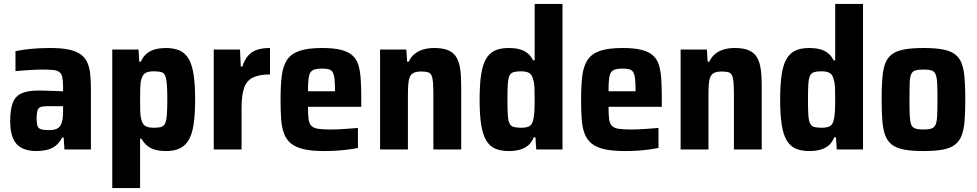

<svg xmlns="http://www.w3.org/2000/svg" viewBox="-20 -763 4986 980"><path d="M166 8Q121 8 91 -7.5Q61 -23 46.5 -57Q32 -91 32 -145Q32 -205 45.5 -239Q59 -273 91 -287Q123 -301 179 -301Q189 -301 203 -300.5Q217 -300 233.5 -299.5Q250 -299 267.5 -298.5Q285 -298 302 -297V-319Q302 -351 298 -369Q294 -387 282.5 -395.5Q271 -404 249 -406Q227 -408 192 -408Q172 -408 148.5 -406.5Q125 -405 102 -403.5Q79 -402 59 -400V-502Q98 -510 143 -514Q188 -518 236 -518Q291 -518 328.5 -510.5Q366 -503 389 -487.5Q412 -472 424 -447.5Q436 -423 440 -389Q444 -355 444 -311V0H309L305 -61H297Q283 -33 262.5 -18Q242 -3 217 2.5Q192 8 166 8ZM229 -99Q246 -99 257.5 -101.5Q269 -104 277.5 -110Q286 -116 291 -127Q297 -138 299.5 -155.5Q302 -173 302 -197V-221H222Q199 -221 187 -216.5Q175 -212 171 -198Q167 -184 167 -158Q167 -134 171 -121Q175 -108 189 -103.5Q203 -99 229 -99Z M553 197V-510H687L691 -448H699Q711 -476 730.5 -491Q750 -506 774.5 -512Q799 -518 826 -518Q867 -518 896 -505.5Q925 -493 942.5 -463.5Q960 -434 968 -383.5Q976 -333 976 -256Q976 -181 968.5 -130Q961 -79 943.5 -49Q926 -19 897.5 -5.5Q869 8 827 8Q798 8 774.5 2Q751 -4 733 -18Q715 -32 702 -55H695V197ZM764 -111Q787 -111 801 -114.5Q815 -118 822 -132Q829 -146 831.5 -175Q834 -204 834 -255Q834 -306 831.5 -335Q829 -364 822.5 -378Q816 -392 801.5 -395.5Q787 -399 764 -399Q737 -399 722.5 -390.5Q708 -382 702 -360Q697 -345 696 -320Q695 -295 695 -255Q695 -217 696 -192Q697 -167 701 -154Q707 -129 721.5 -120Q736 -111 764 -111Z M1071 0V-510H1205L1209 -423H1217Q1229 -460 1248 -480.5Q1267 -501 1294 -509.5Q1321 -518 1358 -518V-383Q1305 -383 1272.5 -368Q1240 -353 1226.5 -316Q1213 -279 1213 -211V0Z M1636 8Q1572 8 1530.5 -1.5Q1489 -11 1465 -31Q1441 -51 1429.5 -82Q1418 -113 1415 -156Q1412 -199 1412 -254Q1412 -325 1418 -375Q1424 -425 1444.5 -456.5Q1465 -488 1507.5 -503Q1550 -518 1624 -518Q1683 -518 1720.5 -508.5Q1758 -499 1779.5 -479.5Q1801 -460 1810 -429Q1819 -398 1821.5 -354.5Q1824 -311 1824 -254V-218H1552Q1552 -179 1555 -155.5Q1558 -132 1569.5 -120.5Q1581 -109 1604.5 -105.5Q1628 -102 1669 -102Q1687 -102 1709 -103Q1731 -104 1756.5 -106Q1782 -108 1807 -110V-8Q1788 -4 1759.5 0Q1731 4 1699 6Q1667 8 1636 8ZM1690 -281V-297Q1690 -336 1687.5 -359.5Q1685 -383 1678 -394.5Q1671 -406 1657.5 -409.5Q1644 -413 1623 -413Q1600 -413 1585.5 -408.5Q1571 -404 1564 -392.5Q1557 -381 1554.5 -357.5Q1552 -334 1552 -297H1706Z M1920 0V-510H2054L2058 -448H2066Q2078 -473 2096.5 -488Q2115 -503 2140.5 -510.5Q2166 -518 2197 -518Q2241 -518 2268.5 -506Q2296 -494 2310 -470Q2324 -446 2329 -410Q2334 -374 2334 -325V0H2192V-276Q2192 -319 2190 -343Q2188 -367 2182 -379Q2176 -391 2163.5 -394.5Q2151 -398 2129 -398Q2106 -398 2092 -391.5Q2078 -385 2071.5 -369.5Q2065 -354 2063.5 -328.5Q2062 -303 2062 -264V0Z M2578 8Q2536 8 2507.5 -4.5Q2479 -17 2461.5 -46.5Q2444 -76 2436 -126.5Q2428 -177 2428 -254Q2428 -329 2435.5 -380.5Q2443 -432 2460.5 -462Q2478 -492 2506 -505Q2534 -518 2577 -518Q2605 -518 2628.5 -512.5Q2652 -507 2670.5 -493Q2689 -479 2701 -455H2709V-743H2851V0H2717L2713 -62H2704Q2693 -34 2673.5 -19Q2654 -4 2629.5 2Q2605 8 2578 8ZM2640 -111Q2668 -111 2682 -119Q2696 -127 2701 -149Q2706 -166 2707.5 -192Q2709 -218 2709 -256Q2709 -291 2708 -315.5Q2707 -340 2702 -354Q2697 -380 2682.5 -389.5Q2668 -399 2640 -399Q2616 -399 2602 -395Q2588 -391 2581 -377.5Q2574 -364 2572 -335Q2570 -306 2570 -255Q2570 -204 2572 -175Q2574 -146 2581 -132.5Q2588 -119 2602 -115Q2616 -111 2640 -111Z M3170 8Q3106 8 3064.5 -1.5Q3023 -11 2999 -31Q2975 -51 2963.5 -82Q2952 -113 2949 -156Q2946 -199 2946 -254Q2946 -325 2952 -375Q2958 -425 2978.5 -456.5Q2999 -488 3041.5 -503Q3084 -518 3158 -518Q3217 -518 3254.5 -508.5Q3292 -499 3313.5 -479.5Q3335 -460 3344 -429Q3353 -398 3355.5 -354.5Q3358 -311 3358 -254V-218H3086Q3086 -179 3089 -155.5Q3092 -132 3103.5 -120.5Q3115 -109 3138.5 -105.5Q3162 -102 3203 -102Q3221 -102 3243 -103Q3265 -104 3290.5 -106Q3316 -108 3341 -110V-8Q3322 -4 3293.5 0Q3265 4 3233 6Q3201 8 3170 8ZM3224 -281V-297Q3224 -336 3221.5 -359.5Q3219 -383 3212 -394.5Q3205 -406 3191.5 -409.5Q3178 -413 3157 -413Q3134 -413 3119.5 -408.5Q3105 -404 3098 -392.5Q3091 -381 3088.5 -357.5Q3086 -334 3086 -297H3240Z M3454 0V-510H3588L3592 -448H3600Q3612 -473 3630.5 -488Q3649 -503 3674.5 -510.5Q3700 -518 3731 -518Q3775 -518 3802.5 -506Q3830 -494 3844 -470Q3858 -446 3863 -410Q3868 -374 3868 -325V0H3726V-276Q3726 -319 3724 -343Q3722 -367 3716 -379Q3710 -391 3697.5 -394.5Q3685 -398 3663 -398Q3640 -398 3626 -391.5Q3612 -385 3605.5 -369.5Q3599 -354 3597.5 -328.5Q3596 -303 3596 -264V0Z M4112 8Q4070 8 4041.5 -4.5Q4013 -17 3995.5 -46.5Q3978 -76 3970 -126.5Q3962 -177 3962 -254Q3962 -329 3969.5 -380.5Q3977 -432 3994.5 -462Q4012 -492 4040 -505Q4068 -518 4111 -518Q4139 -518 4162.5 -512.5Q4186 -507 4204.5 -493Q4223 -479 4235 -455H4243V-743H4385V0H4251L4247 -62H4238Q4227 -34 4207.5 -19Q4188 -4 4163.5 2Q4139 8 4112 8ZM4174 -111Q4202 -111 4216 -119Q4230 -127 4235 -149Q4240 -166 4241.5 -192Q4243 -218 4243 -256Q4243 -291 4242 -315.5Q4241 -340 4236 -354Q4231 -380 4216.5 -389.5Q4202 -399 4174 -399Q4150 -399 4136 -395Q4122 -391 4115 -377.5Q4108 -364 4106 -335Q4104 -306 4104 -255Q4104 -204 4106 -175Q4108 -146 4115 -132.5Q4122 -119 4136 -115Q4150 -111 4174 -111Z M4694 8Q4634 8 4594.5 0.5Q4555 -7 4532 -25Q4509 -43 4498 -73Q4487 -103 4483.5 -148Q4480 -193 4480 -255Q4480 -318 4483.5 -363Q4487 -408 4498 -438Q4509 -468 4532 -485.5Q4555 -503 4594.5 -510.5Q4634 -518 4694 -518Q4754 -518 4793 -510.5Q4832 -503 4855 -485.5Q4878 -468 4889 -438Q4900 -408 4903.5 -363Q4907 -318 4907 -255Q4907 -193 4903.5 -148Q4900 -103 4889 -73Q4878 -43 4855 -25Q4832 -7 4793 0.5Q4754 8 4694 8ZM4693 -102Q4720 -102 4734.5 -107Q4749 -112 4755.5 -127Q4762 -142 4763.5 -173Q4765 -204 4765 -255Q4765 -307 4763.5 -337.5Q4762 -368 4755.5 -383.5Q4749 -399 4734.5 -403.5Q4720 -408 4693 -408Q4667 -408 4652 -403.5Q4637 -399 4630.5 -383.5Q4624 -368 4623 -337.5Q4622 -307 4622 -255Q4622 -204 4623.5 -173Q4625 -142 4631 -127Q4637 -112 4652 -107Q4667 -102 4693 -102Z"/></svg>

Font: Saira SemiCondensed
Style: Bold
Weight: 700
Width: 4
Designer: Hector Gatti with collaboration of the Omnibus-Type team
Foundry: Omnibus-Type
Version: Version 1.101